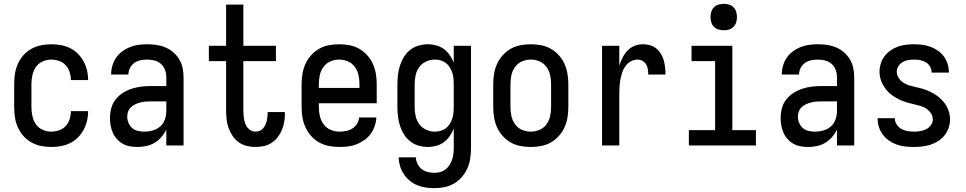

<svg xmlns="http://www.w3.org/2000/svg" viewBox="-20 -759 5040 1002"><path d="M247 8Q220 8 193.5 2.5Q167 -3 143.5 -16Q120 -29 102 -49.5Q84 -70 73 -95Q62 -120 58 -146.5Q54 -173 54 -200V-320Q54 -347 58 -373.5Q62 -400 73 -425Q84 -450 102 -470.5Q120 -491 143.5 -504Q167 -517 193.5 -522.5Q220 -528 247 -528Q273 -528 298 -523.5Q323 -519 345.5 -508Q368 -497 386 -479Q404 -461 416 -439Q428 -417 434 -392.5Q440 -368 440 -342V-341H350V-342Q350 -362 343.5 -382.5Q337 -403 323 -418.5Q309 -434 288.5 -441Q268 -448 247 -448Q224 -448 202 -438Q180 -428 167 -409Q154 -390 149 -366.5Q144 -343 144 -320V-200Q144 -177 149 -153.5Q154 -130 167 -111Q180 -92 202 -82Q224 -72 247 -72Q268 -72 288.5 -79Q309 -86 323 -101.5Q337 -117 343.5 -137.5Q350 -158 350 -178V-179H440V-178Q440 -152 434 -127.5Q428 -103 416 -81Q404 -59 386 -41Q368 -23 345.5 -12Q323 -1 298 3.5Q273 8 247 8Z M697 8Q678 8 658 4.5Q638 1 621 -8.5Q604 -18 590.5 -33Q577 -48 569 -66Q561 -84 557.5 -103.5Q554 -123 554 -142Q554 -168 560.5 -193.5Q567 -219 583 -239.5Q599 -260 621 -274Q643 -288 667.5 -296Q692 -304 717.5 -307Q743 -310 769 -310H848V-355Q848 -375 841.5 -393.5Q835 -412 820.5 -425Q806 -438 787 -443Q768 -448 749 -448Q731 -448 713.5 -444.5Q696 -441 681.5 -431Q667 -421 658.5 -404.5Q650 -388 650 -370H560V-371Q560 -394 566.5 -416.5Q573 -439 586 -458Q599 -477 618 -491Q637 -505 658.5 -513.5Q680 -522 702.5 -525Q725 -528 749 -528Q773 -528 797 -524.5Q821 -521 843.5 -511.5Q866 -502 884.5 -486Q903 -470 915.5 -449Q928 -428 933 -404Q938 -380 938 -355V0H848V-83Q838 -62 822.5 -44Q807 -26 787 -14Q767 -2 744 3Q721 8 697 8ZM733 -72Q755 -72 777 -78Q799 -84 816 -99Q833 -114 840.5 -136Q848 -158 848 -180V-230H769Q755 -230 741 -229Q727 -228 713.5 -224.5Q700 -221 687.5 -215.5Q675 -210 664.5 -200.5Q654 -191 649 -178Q644 -165 644 -151Q644 -134 650.5 -118Q657 -102 669.5 -91Q682 -80 699 -76Q716 -72 733 -72Z M1313 8Q1290 8 1267.5 2.5Q1245 -3 1226 -16.5Q1207 -30 1194 -49.5Q1181 -69 1173 -91Q1165 -113 1162.5 -136Q1160 -159 1160 -183V-440H1070V-520H1160V-735H1250V-520H1420V-440H1250V-183Q1250 -171 1251 -159Q1252 -147 1254 -135.5Q1256 -124 1260.5 -112.5Q1265 -101 1272.5 -92Q1280 -83 1290.5 -77.5Q1301 -72 1313 -72Q1324 -72 1334.5 -76Q1345 -80 1352 -88Q1359 -96 1364 -106Q1369 -116 1371.5 -126Q1374 -136 1375.5 -147Q1377 -158 1377 -169V-174H1466Q1466 -172 1466.5 -169.5Q1467 -167 1467 -164Q1467 -143 1463 -121.5Q1459 -100 1450.5 -79.5Q1442 -59 1428.5 -42Q1415 -25 1396.5 -13Q1378 -1 1356.5 3.5Q1335 8 1313 8Z M1752 8Q1725 8 1698 3Q1671 -2 1647 -15Q1623 -28 1604.5 -48.5Q1586 -69 1574.5 -94Q1563 -119 1558.5 -146Q1554 -173 1554 -200V-320Q1554 -347 1558.5 -374Q1563 -401 1574 -425.5Q1585 -450 1603.5 -470.5Q1622 -491 1645.5 -504.5Q1669 -518 1696 -523Q1723 -528 1750 -528Q1777 -528 1804 -523Q1831 -518 1854.5 -504.5Q1878 -491 1896.5 -470.5Q1915 -450 1926 -425.5Q1937 -401 1941.5 -374Q1946 -347 1946 -320V-220H1644V-200Q1644 -176 1649.5 -152.5Q1655 -129 1669 -110Q1683 -91 1705.5 -81.5Q1728 -72 1752 -72Q1769 -72 1786.5 -75.5Q1804 -79 1819 -88.5Q1834 -98 1843.5 -113.5Q1853 -129 1854 -146H1944Q1943 -123 1935.5 -101Q1928 -79 1914.5 -60.5Q1901 -42 1882 -28.5Q1863 -15 1842 -6.5Q1821 2 1798 5Q1775 8 1752 8ZM1856 -300V-320Q1856 -344 1851 -367Q1846 -390 1832 -409.5Q1818 -429 1796 -438.5Q1774 -448 1750 -448Q1726 -448 1704 -438.5Q1682 -429 1668 -409.5Q1654 -390 1649 -367Q1644 -344 1644 -320V-300Z M2247 223Q2224 223 2201 219.5Q2178 216 2156.5 207Q2135 198 2117 183Q2099 168 2086.5 148.5Q2074 129 2067.5 107Q2061 85 2060 62H2150Q2151 79 2158.5 95.5Q2166 112 2180 123Q2194 134 2211.5 138.5Q2229 143 2247 143Q2262 143 2277 139Q2292 135 2304.5 125.5Q2317 116 2325.5 103Q2334 90 2339 75.5Q2344 61 2346 45.5Q2348 30 2348 15V-88Q2340 -67 2327 -48.5Q2314 -30 2296.5 -17Q2279 -4 2257 2Q2235 8 2213 8Q2188 8 2164 1Q2140 -6 2120.5 -21.5Q2101 -37 2088 -58Q2075 -79 2067.5 -102.5Q2060 -126 2057 -150.5Q2054 -175 2054 -200V-320Q2054 -345 2057 -369.5Q2060 -394 2067.5 -417.5Q2075 -441 2088 -462Q2101 -483 2120.5 -498.5Q2140 -514 2164 -521Q2188 -528 2213 -528Q2235 -528 2257 -522Q2279 -516 2296.5 -503Q2314 -490 2327 -471.5Q2340 -453 2348 -432V-520H2438V15Q2438 42 2434 68.5Q2430 95 2419 119.5Q2408 144 2390.5 164.5Q2373 185 2350 198.5Q2327 212 2300.5 217.5Q2274 223 2247 223ZM2249 -72Q2264 -72 2279 -76Q2294 -80 2306.5 -89.5Q2319 -99 2327 -112Q2335 -125 2340 -139.5Q2345 -154 2346.5 -169.5Q2348 -185 2348 -200V-320Q2348 -335 2346.5 -350.5Q2345 -366 2340 -380.5Q2335 -395 2327 -408Q2319 -421 2306.5 -430.5Q2294 -440 2279 -444Q2264 -448 2249 -448Q2226 -448 2204 -438Q2182 -428 2168 -409Q2154 -390 2149 -366.5Q2144 -343 2144 -320V-200Q2144 -177 2149 -153.5Q2154 -130 2168 -111Q2182 -92 2204 -82Q2226 -72 2249 -72Z M2750 8Q2723 8 2696 3Q2669 -2 2645.5 -15.5Q2622 -29 2603.5 -49.5Q2585 -70 2574 -94.5Q2563 -119 2558.5 -146Q2554 -173 2554 -200V-320Q2554 -347 2558.5 -374Q2563 -401 2574 -425.5Q2585 -450 2603.5 -470.5Q2622 -491 2645.5 -504.5Q2669 -518 2696 -523Q2723 -528 2750 -528Q2777 -528 2804 -523Q2831 -518 2854.5 -504.5Q2878 -491 2896.5 -470.5Q2915 -450 2926 -425.5Q2937 -401 2941.5 -374Q2946 -347 2946 -320V-200Q2946 -173 2941.5 -146Q2937 -119 2926 -94.5Q2915 -70 2896.5 -49.5Q2878 -29 2854.5 -15.5Q2831 -2 2804 3Q2777 8 2750 8ZM2750 -72Q2774 -72 2796 -81.5Q2818 -91 2832 -110.5Q2846 -130 2851 -153Q2856 -176 2856 -200V-320Q2856 -344 2851 -367Q2846 -390 2832 -409.5Q2818 -429 2796 -438.5Q2774 -448 2750 -448Q2726 -448 2704 -438.5Q2682 -429 2668 -409.5Q2654 -390 2649 -367Q2644 -344 2644 -320V-200Q2644 -176 2649 -153Q2654 -130 2668 -110.5Q2682 -91 2704 -81.5Q2726 -72 2750 -72Z M3122 0V-520H3212V-416Q3219 -438 3229 -458Q3239 -478 3254.5 -494.5Q3270 -511 3291 -519.5Q3312 -528 3335 -528Q3354 -528 3372 -523Q3390 -518 3404.5 -506.5Q3419 -495 3429 -478.5Q3439 -462 3444 -444Q3449 -426 3451 -407.5Q3453 -389 3453 -370H3363Q3363 -384 3361 -397.5Q3359 -411 3352 -423Q3345 -435 3333 -441.5Q3321 -448 3307 -448Q3289 -448 3272.5 -439Q3256 -430 3245 -415.5Q3234 -401 3228 -383.5Q3222 -366 3218.5 -348Q3215 -330 3213.5 -312Q3212 -294 3212 -276V0Z M3575 0V-80H3712V-440H3589V-520H3802V-80H3925V0ZM3757 -601Q3743 -601 3729.5 -605Q3716 -609 3706 -619Q3696 -629 3692 -642.5Q3688 -656 3688 -670Q3688 -684 3692 -697.5Q3696 -711 3706 -721Q3716 -731 3729.5 -735Q3743 -739 3757 -739Q3771 -739 3784.5 -735Q3798 -731 3808 -721Q3818 -711 3822 -697.5Q3826 -684 3826 -670Q3826 -656 3822 -642.5Q3818 -629 3808 -619Q3798 -609 3784.5 -605Q3771 -601 3757 -601Z M4197 8Q4178 8 4158 4.5Q4138 1 4121 -8.5Q4104 -18 4090.5 -33Q4077 -48 4069 -66Q4061 -84 4057.5 -103.5Q4054 -123 4054 -142Q4054 -168 4060.5 -193.5Q4067 -219 4083 -239.5Q4099 -260 4121 -274Q4143 -288 4167.5 -296Q4192 -304 4217.5 -307Q4243 -310 4269 -310H4348V-355Q4348 -375 4341.5 -393.5Q4335 -412 4320.5 -425Q4306 -438 4287 -443Q4268 -448 4249 -448Q4231 -448 4213.5 -444.5Q4196 -441 4181.5 -431Q4167 -421 4158.5 -404.5Q4150 -388 4150 -370H4060V-371Q4060 -394 4066.5 -416.5Q4073 -439 4086 -458Q4099 -477 4118 -491Q4137 -505 4158.5 -513.5Q4180 -522 4202.5 -525Q4225 -528 4249 -528Q4273 -528 4297 -524.5Q4321 -521 4343.5 -511.5Q4366 -502 4384.5 -486Q4403 -470 4415.5 -449Q4428 -428 4433 -404Q4438 -380 4438 -355V0H4348V-83Q4338 -62 4322.5 -44Q4307 -26 4287 -14Q4267 -2 4244 3Q4221 8 4197 8ZM4233 -72Q4255 -72 4277 -78Q4299 -84 4316 -99Q4333 -114 4340.5 -136Q4348 -158 4348 -180V-230H4269Q4255 -230 4241 -229Q4227 -228 4213.5 -224.5Q4200 -221 4187.5 -215.5Q4175 -210 4164.5 -200.5Q4154 -191 4149 -178Q4144 -165 4144 -151Q4144 -134 4150.5 -118Q4157 -102 4169.5 -91Q4182 -80 4199 -76Q4216 -72 4233 -72Z M4749 8Q4726 8 4703.5 5.5Q4681 3 4660 -4.5Q4639 -12 4620 -25Q4601 -38 4587.5 -56Q4574 -74 4567 -95.5Q4560 -117 4560 -140V-142H4650V-141Q4650 -124 4659.5 -109.5Q4669 -95 4683.5 -86.5Q4698 -78 4715 -75Q4732 -72 4749 -72Q4765 -72 4781.5 -74.5Q4798 -77 4813 -84.5Q4828 -92 4838 -105.5Q4848 -119 4848 -136Q4848 -153 4838.5 -167.5Q4829 -182 4815 -191.5Q4801 -201 4784.5 -206Q4768 -211 4751.5 -214.5Q4735 -218 4719 -222.5Q4703 -227 4687 -233.5Q4671 -240 4656.5 -248.5Q4642 -257 4628.5 -267.5Q4615 -278 4604.5 -291.5Q4594 -305 4586 -320Q4578 -335 4574 -351.5Q4570 -368 4570 -385Q4570 -406 4576.5 -427Q4583 -448 4596 -465.5Q4609 -483 4627 -495.5Q4645 -508 4665.5 -515.5Q4686 -523 4708 -525.5Q4730 -528 4751 -528Q4773 -528 4794.5 -525Q4816 -522 4836.5 -514.5Q4857 -507 4875 -494.5Q4893 -482 4906 -464Q4919 -446 4925.5 -425Q4932 -404 4932 -382V-380H4842V-381Q4842 -397 4834 -411Q4826 -425 4812.5 -433.5Q4799 -442 4783 -445Q4767 -448 4751 -448Q4736 -448 4720 -445.5Q4704 -443 4690.5 -435Q4677 -427 4668.5 -413.5Q4660 -400 4660 -385Q4660 -368 4669.5 -353Q4679 -338 4693 -328.5Q4707 -319 4723 -314Q4739 -309 4755.5 -305.5Q4772 -302 4788.5 -297.5Q4805 -293 4820.5 -286.5Q4836 -280 4851 -271.5Q4866 -263 4879 -252.5Q4892 -242 4903 -229Q4914 -216 4922 -201Q4930 -186 4934 -169.5Q4938 -153 4938 -136Q4938 -113 4930.5 -91.5Q4923 -70 4909.5 -53Q4896 -36 4877 -23.5Q4858 -11 4836.5 -4Q4815 3 4793 5.5Q4771 8 4749 8Z"/></svg>

Font: Iosevka Term Medium
Style: Regular
Weight: 500
Monospace: yes
Designer: Belleve Invis
Foundry: Belleve Invis
Version: Version 26.3.1